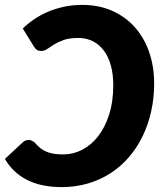

<svg xmlns="http://www.w3.org/2000/svg" viewBox="-38 -756 670 784"><path d="M79 -184.5Q86 -184.5 92.2 -181.5Q98.5 -178.5 104 -173.5Q115.5 -160 127.5 -150.8Q139.5 -141.5 153.5 -135.8Q167.5 -130 184 -127.8Q200.5 -125.5 221 -125.5Q260.5 -125.5 297.2 -144.2Q334 -163 362.2 -199Q390.5 -235 407.5 -287.8Q424.5 -340.5 424.5 -408.5Q424.5 -453.5 414.5 -489.2Q404.5 -525 385.8 -549.8Q367 -574.5 340.8 -587.8Q314.5 -601 281.5 -601Q245.5 -601 222.2 -592.8Q199 -584.5 183 -574.5Q167 -564.5 155.2 -556.2Q143.5 -548 130.5 -548Q117.5 -548 111 -553.5Q104.5 -559 100.5 -566L55 -639.5Q76.5 -660.5 102.8 -678.2Q129 -696 159.8 -708.8Q190.5 -721.5 225.2 -728.8Q260 -736 298 -736Q365.5 -736 419.8 -712Q474 -688 512.2 -645.2Q550.5 -602.5 571 -543.5Q591.5 -484.5 591.5 -415Q591.5 -355.5 579.2 -300.8Q567 -246 544 -199Q521 -152 488 -113.8Q455 -75.5 413 -48.5Q371 -21.5 321 -6.8Q271 8 214.5 8Q130.5 8 72.8 -21.2Q15 -50.5 -18 -107L55 -175Q61 -180.5 67.2 -182.5Q73.5 -184.5 79 -184.5Z"/></svg>

Font: Lato Black
Style: Italic
Weight: 900
Italic angle: -7°
Designer: Lukasz Dziedzic
Foundry: tyPoland Lukasz Dziedzic
Version: Version 2.007; 2014-02-27